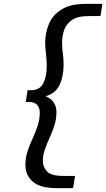

<svg xmlns="http://www.w3.org/2000/svg" viewBox="-20 -760 548 990"><path d="M111 90Q111 53 122 20Q133 -13 148 -45.5Q163 -78 174 -111Q185 -144 185 -180Q185 -203 172 -218.5Q159 -234 131 -234H113L122 -295H140Q185 -295 203 -330Q221 -365 221 -420Q221 -451 217 -482Q213 -513 213 -541Q213 -590 232 -636Q251 -682 297 -711Q343 -740 422 -740H508L498 -677H435Q378 -677 348.5 -655Q319 -633 309.5 -601.5Q300 -570 300 -540Q300 -511 304 -484.5Q308 -458 308 -428Q308 -365 286.5 -321Q265 -277 215 -264Q245 -251 258 -230Q271 -209 271 -183Q271 -146 260.5 -113Q250 -80 236 -50Q222 -20 211.5 10Q201 40 201 71Q201 102 223 124.5Q245 147 304 147H367L357 210H271Q188 210 149.5 177Q111 144 111 90Z"/></svg>

Font: Georama ExtraExtended
Style: Italic
Weight: 400
Width: 8
Italic angle: -9°
Designer: Jean-Baptiste Levee
Foundry: Production Type
Version: Version 1.000